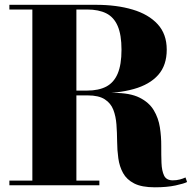

<svg xmlns="http://www.w3.org/2000/svg" viewBox="-20 -770 811 798"><path d="M199.5 -381.5V-393.5H342Q390 -393.5 421.8 -410.2Q453.5 -427 469.2 -464.2Q485 -501.5 485 -563.5Q485 -625 469.2 -661.8Q453.5 -698.5 421.8 -714.5Q390 -730.5 342 -730.5H19V-750H378.5Q465 -750 531.2 -730.2Q597.5 -710.5 635.2 -669.5Q673 -628.5 673 -563.5Q673 -498.5 637.5 -458.5Q602 -418.5 536 -400Q470 -381.5 378.5 -381.5ZM19 0V-19.5H393V0ZM114.5 -10.5V-740.5H297.5V-10.5ZM623.5 8.5Q569 8.5 537.8 -7.5Q506.5 -23.5 491.5 -50.8Q476.5 -78 471.8 -112Q467 -146 466.8 -182.2Q466.5 -218.5 464 -252.5Q461.5 -286.5 451 -313.8Q440.5 -341 415.5 -357.2Q390.5 -373.5 344.5 -373.5H199.5V-384H452Q520.5 -384 560 -364.2Q599.5 -344.5 619 -312Q638.5 -279.5 644.5 -240.8Q650.5 -202 650.2 -163.5Q650 -125 651.2 -92.5Q652.5 -60 662 -40.2Q671.5 -20.5 698 -20.5Q714 -20.5 727.2 -24Q740.5 -27.5 751 -32.5L757.5 -13.5Q745.5 -7 709.5 0.8Q673.5 8.5 623.5 8.5Z"/></svg>

Font: Bodoni Moda ExtraBold
Style: Regular
Weight: 800
Version: Version 2.005